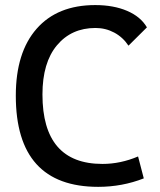

<svg xmlns="http://www.w3.org/2000/svg" viewBox="-20 -723 626 753"><path d="M365.2 9.8Q42 9.8 42 -347.7Q42 -517.1 123.5 -610.1Q205.1 -703.1 353.5 -703.1Q425.3 -703.1 478.5 -680.4Q531.7 -657.7 556.2 -615.7L483.9 -543.9Q461.9 -577.1 428 -595.2Q394 -613.3 354.5 -613.3Q260.3 -613.3 203.4 -545.4Q146.5 -477.5 146.5 -352.5Q146.5 -80.1 381.8 -80.1Q452.6 -80.1 521.5 -109.4L543.9 -23.4Q459 9.8 365.2 9.8Z"/></svg>

Font: Cascadia Code PL
Style: Regular
Weight: 400
Monospace: yes
Designer: Aaron Bell
Foundry: Saja Typeworks
Version: Version 2102.003